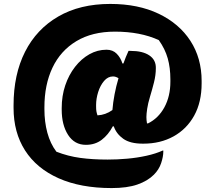

<svg xmlns="http://www.w3.org/2000/svg" viewBox="-20 -769 1090 977"><path d="M417 -32Q359 -32 326.5 -82.5Q294 -133 294 -211V-219Q294 -281 312 -334.5Q330 -388 362 -429Q394 -470 435 -493Q476 -516 522 -516Q554 -516 574 -495.5Q594 -475 603 -446H608Q614 -463 620.5 -479Q627 -495 634 -510H645Q706 -510 740 -487Q774 -464 773 -422Q773 -387 763.5 -349.5Q754 -312 743.5 -277.5Q733 -243 729 -216Q725 -189 725 -173.5Q725 -158 728 -141H733Q786 -167 816.5 -223Q847 -279 847 -354V-365Q847 -424 833.5 -472Q820 -520 788 -565Q694 -608 565 -608Q449 -608 368.5 -559.5Q288 -511 247 -424.5Q206 -338 206 -223V-213Q206 -149 221 -93.5Q236 -38 267 3Q326 26 388.5 34.5Q451 43 528 43Q576 43 627 38.5Q678 34 725.5 23.5Q773 13 808 -3H811V2Q811 28 800 61Q789 94 763 120Q731 152 679 170Q627 188 548 188Q390 188 278 138Q166 88 107.5 -3.5Q49 -95 49 -220V-233Q49 -390 107.5 -505.5Q166 -621 276.5 -685Q387 -749 541 -749Q683 -749 787.5 -699Q892 -649 949 -561Q1006 -473 1006 -357V-345Q1006 -249 968 -180.5Q930 -112 863 -75Q796 -38 710 -38H706Q642 -38 607 -63Q572 -88 559 -126H554Q531 -83 497.5 -57.5Q464 -32 417 -32ZM469 -227Q469 -212 470.5 -203Q472 -194 476 -182Q517 -184 552 -209Q555 -247 563 -289Q571 -331 583 -371Q569 -380 555 -380Q529 -380 509.5 -357Q490 -334 479.5 -300.5Q469 -267 469 -235Z"/></svg>

Font: Recursive Sn Csl St Blk
Style: Regular
Weight: 900
Version: Version 1.079;hotconv 1.0.112;makeotfexe 2.5.65598; ttfautoh